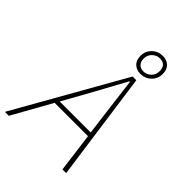

<svg xmlns="http://www.w3.org/2000/svg" viewBox="-253 -982 1099 1099"><g transform="rotate(45 296.0 -433.0)"><path d="M248 -400 172 -264H423L406 -396Q401 -432 391.5 -510.5Q382 -589 377 -627H372Q319 -531 248 -400ZM-8 0 366 -660H396L488 0H458L427 -238H157L24 0ZM386 -702Q355 -702 334.5 -721Q314 -740 314 -776Q314 -814 340.5 -840Q367 -866 406 -866Q437 -866 457.5 -847Q478 -828 478 -792Q478 -754 451.5 -728Q425 -702 386 -702ZM388 -724Q415 -724 434.5 -743Q454 -762 454 -790Q454 -844 404 -844Q377 -844 357.5 -825Q338 -806 338 -778Q338 -753 351.5 -738.5Q365 -724 388 -724Z"/></g></svg>

Font: TypoPRO Source Code Pro
Style: Italic
Weight: 200
Italic angle: -11°
Monospace: yes
Designer: Paul D. Hunt, Teo Tuominen
Foundry: Adobe Systems Incorporated
Version: Version 1.030;PS 1.0;hotconv 1.0.84;makeotf.lib2.5.63406